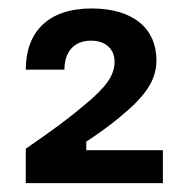

<svg xmlns="http://www.w3.org/2000/svg" viewBox="-20 -843 440 447"><path d="M359.2 -416.7V-493.3H180.8V-513.3C206.7 -530 235.8 -550.8 262.5 -573.3C320 -620.8 344.2 -657.5 344.2 -702.5C344.2 -776.7 290 -823.3 193.3 -823.3C91.7 -823.3 40 -768.3 40 -680.8H130C130 -722.5 152.5 -748.3 191.7 -748.3C226.7 -748.3 246.7 -728.3 246.7 -699.2C246.7 -666.7 225.8 -639.2 177.5 -599.2C140.8 -568.3 110 -545 40 -496.7V-416.7Z"/></svg>

Font: Familjen Grotesk SemiBold
Style: Regular
Weight: 600
Designer: Anders Wikstroem, Jonas Baeckman, Matilda Gysing, Kristian Moeller
Foundry: Familjen STHLM AB
Version: Version 2.000